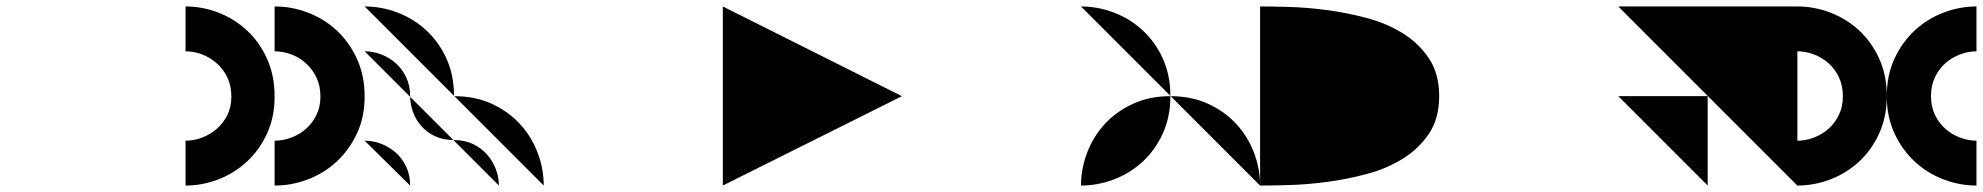

<svg xmlns="http://www.w3.org/2000/svg" viewBox="-20 -575 6145 595"><path d="M555 0 0 -555Z M831 0Q884 0 934 -19Q984 -38 1023 -74Q1062 -110 1086 -161Q1110 -212 1110 -276Q1110 -341 1086 -393Q1062 -445 1023 -481Q984 -517 934 -536Q884 -555 831 -555ZM555 -416Q581 -416 606 -406.5Q631 -397 651.5 -379Q672 -361 684.5 -335Q697 -309 697 -276Q697 -244 684.5 -218.5Q672 -193 651.5 -175.5Q631 -158 606 -148.5Q581 -139 555 -139ZM555 0Q607 0 656.5 -19Q706 -38 745 -74Q784 -110 807.5 -161Q831 -212 831 -276Q831 -341 807.5 -393Q784 -445 745 -481Q706 -517 656.5 -536Q607 -555 555 -555ZM831 -416Q857 -416 882.5 -406.5Q908 -397 928 -379Q948 -361 960.5 -335Q973 -309 973 -276Q973 -244 960.5 -218.5Q948 -193 928 -175.5Q908 -158 882.5 -148.5Q857 -139 831 -139Z M1665 0Q1665 -52 1646 -102Q1627 -152 1591 -191Q1555 -230 1503.5 -253.5Q1452 -277 1387 -277Q1387 -342 1363.5 -393.5Q1340 -445 1301 -481Q1262 -517 1212 -536Q1162 -555 1110 -555ZM1251 0Q1251 -33 1238.5 -59Q1226 -85 1206 -102.5Q1186 -120 1161 -129.5Q1136 -139 1110 -139ZM1526 0Q1526 -26 1516.5 -51Q1507 -76 1489.5 -96Q1472 -116 1446 -128.5Q1420 -141 1387 -141Q1354 -141 1329 -152.5Q1304 -164 1286.5 -183.5Q1269 -203 1260 -227.5Q1251 -252 1251 -277Q1251 -310 1238.5 -336Q1226 -362 1206 -379.5Q1186 -397 1161 -406.5Q1136 -416 1110 -416Z M2220 0 1665 -555ZM1804 0 1665 -139ZM1942 0 1665 -277ZM2081 0 1665 -416ZM2220 -139 1804 -555ZM2220 -277 1942 -555ZM2220 -416 2081 -555Z M2220 0 2775 -277 2220 -555Z M3330 0 2775 -555ZM2914 0 2775 -139ZM3052 0 2775 -277ZM3191 0 2775 -416ZM3330 -139 2914 -555ZM3330 -277 3052 -555ZM3330 -416 3191 -555Z M3885 0Q3885 -52 3866 -102Q3847 -152 3811 -191Q3775 -230 3723.5 -253.5Q3672 -277 3607 -277Q3543 -277 3491.5 -253.5Q3440 -230 3404 -191Q3368 -152 3349 -102Q3330 -52 3330 0Q3382 0 3432 -19Q3482 -38 3521 -74Q3560 -110 3583.5 -161.5Q3607 -213 3607 -277Q3607 -342 3583.5 -393.5Q3560 -445 3521 -481Q3482 -517 3432 -536Q3382 -555 3330 -555Z M3885 0Q3920 0 3974.5 -1.5Q4029 -3 4090.5 -11Q4152 -19 4214.5 -35.5Q4277 -52 4327 -83Q4377 -114 4408.5 -161Q4440 -208 4440 -277Q4440 -346 4408.5 -393.5Q4377 -441 4327 -472Q4277 -503 4214.5 -519.5Q4152 -536 4090.5 -544Q4029 -552 3974.5 -553.5Q3920 -555 3885 -555Z M4995 0 4440 -555Z M5550 0V-555H4995ZM5272 0V-277H4995Z M6105 0Q6053 0 6003 -19Q5953 -38 5914 -74Q5875 -110 5851 -161.5Q5827 -213 5827 -277Q5827 -342 5851 -393.5Q5875 -445 5914 -481Q5953 -517 6003 -536Q6053 -555 6105 -555ZM5550 -416Q5576 -416 5601 -406.5Q5626 -397 5646 -379.5Q5666 -362 5678.5 -336Q5691 -310 5691 -277Q5691 -244 5678.5 -218.5Q5666 -193 5646 -175.5Q5626 -158 5601 -148.5Q5576 -139 5550 -139ZM5550 0Q5602 0 5652 -19Q5702 -38 5741 -74Q5780 -110 5803.5 -161.5Q5827 -213 5827 -277Q5827 -342 5803.5 -393.5Q5780 -445 5741 -481Q5702 -517 5652 -536Q5602 -555 5550 -555ZM6105 -416Q6080 -416 6054.5 -406.5Q6029 -397 6009 -379.5Q5989 -362 5976.5 -336Q5964 -310 5964 -277Q5964 -244 5976.5 -218.5Q5989 -193 6009 -175.5Q6029 -158 6054.5 -148.5Q6080 -139 6105 -139Z"/></svg>

Font: Relief SingleLine Ornament
Style: Regular
Weight: 400
Designer: François Chastanet, Noëlie Dayma, Élisa Garzelli
Foundry: institut supérieur des arts et du design Toulouse / isdaT
Version: Version 1.000